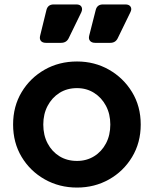

<svg xmlns="http://www.w3.org/2000/svg" viewBox="-20 -833 692 865"><path d="M327 12Q247 12 181.5 -25Q116 -62 77.5 -126Q39 -190 39 -272Q39 -354 77.5 -418Q116 -482 181 -519Q246 -556 327 -556Q406 -556 471 -519Q536 -482 575 -418Q614 -354 614 -272Q614 -190 575 -125.5Q536 -61 471 -24.5Q406 12 327 12ZM327 -108Q370 -108 404 -129Q438 -150 457.5 -187Q477 -224 477 -272Q477 -319 457.5 -356Q438 -393 404 -414.5Q370 -436 327 -436Q282 -436 248 -414.5Q214 -393 194.5 -356Q175 -319 175 -272Q175 -224 194.5 -187Q214 -150 248 -129Q282 -108 327 -108ZM187 -640Q171 -640 164 -649Q157 -658 161 -673L189 -787Q195 -813 222 -813H324Q341 -813 347 -802.5Q353 -792 346 -777L290 -662Q280 -640 255 -640ZM409 -640Q393 -640 385.5 -649Q378 -658 382 -673L411 -787Q417 -813 444 -813H545Q562 -813 568.5 -802.5Q575 -792 567 -777L511 -662Q501 -640 477 -640Z"/></svg>

Font: Pitagon Sans Text
Style: Bold
Weight: 700
Designer: Travis Tran
Foundry: Pitagon
Version: Version 1.001; ttfautohint (v1.8.4.7-5d5b);gftools[0.9.26]